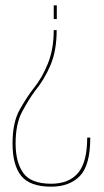

<svg xmlns="http://www.w3.org/2000/svg" viewBox="-20 -613 390 720"><path d="M192.5 -500H181.5Q181.5 -429.5 159.8 -375.2Q138 -321 107 -283Q81 -250 54 -202Q27 -154 27 -75Q27 6.5 59.8 46.8Q92.5 87 172 87Q240.5 87 279.5 47Q318.5 7 318.5 -97H307Q307 -5 272.8 35.5Q238.5 76 172 76Q96 76 67.2 35.5Q38.5 -5 38.5 -75Q38.5 -148.5 63 -194Q87.5 -239.5 110.5 -271Q146.5 -314.5 169.5 -369Q192.5 -423.5 192.5 -500ZM193 -541.5V-593H181.5V-541.5Z"/></svg>

Font: Anybody Thin
Style: Regular
Weight: 100
Designer: Tyler Finck
Foundry: Etcetera Type Company
Version: Version 1.114;gftools[0.9.25]